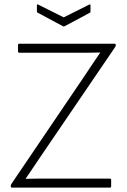

<svg xmlns="http://www.w3.org/2000/svg" viewBox="-20 -854 580 874"><path d="M35 0Q29 0 29 -6V-8Q29 -12 32 -17L368 -513Q385 -539 402 -564Q419 -589 436 -614V-615Q408 -614 379.5 -614Q351 -614 322 -614H68Q62 -614 62 -620V-649Q62 -655 68 -655H501Q507 -655 507 -649V-647Q507 -644 503 -638L168 -146Q151 -120 133 -94Q115 -68 97 -41V-40Q126 -41 155 -41Q184 -41 213 -41H480Q486 -41 486 -35V-6Q486 0 480 0ZM266 -735 152 -796Q148 -797 148 -803V-830Q148 -836 154 -833L270 -775L386 -833Q392 -836 392 -830V-803Q392 -797 389 -796L275 -735Q270 -732 266 -735Z"/></svg>

Font: Sofia Sans ExtraLight
Style: Regular
Weight: 250
Version: Version 4.100-B